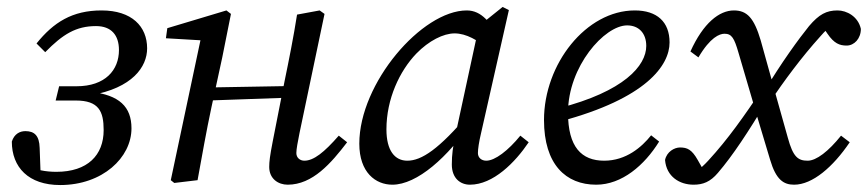

<svg xmlns="http://www.w3.org/2000/svg" viewBox="-20 -518 2495 552"><path d="M153 14C275 14 358 -65 358 -149C358 -211 323 -245 241 -254L240 -244C361 -265 403 -326 403 -379C403 -442 359 -488 272 -488C188 -488 134 -454 85 -393L110 -368C161 -420 199 -443 256 -443C300 -443 322 -417 322 -374C322 -317 283 -270 200 -270H150L140 -229H198C264 -229 278 -198 278 -144C278 -72 232 -24 142 -24C112 -24 82 -29 50 -45L97 -11L94 -93C93 -128 79 -141 53 -141C37 -141 21 -133 14 -111C14 -37 62 14 153 14Z M481 8 548 0C561 -71 573 -140 588 -210L619 -353L644 -478L631 -488L461 -437L457 -408L577 -401L559 -415L471 0L481 8ZM549 -228 833 -238V-271L549 -266V-228ZM807 13C879 13 932 -49 978 -109L954 -128C912 -80 882 -56 855 -56C843 -56 832 -64 832 -78C832 -89 836 -110 841 -135L913 -478L899 -488L834 -476C824 -412 811 -347 798 -284L764 -111C756 -70 754 -53 754 -38C754 -4 780 13 807 13Z M1108 13C1179 13 1268 -66 1338 -170H1341L1329 -192C1242 -89 1192 -56 1151 -56C1115 -56 1091 -85 1091 -146C1091 -234 1129 -314 1177 -364C1213 -401 1255 -422 1287 -422C1321 -422 1355 -401 1380 -380L1417 -406C1391 -452 1365 -488 1322 -488C1193 -488 1013 -279 1013 -105C1013 -22 1060 13 1108 13ZM1331 13C1398 13 1461 -51 1500 -109L1476 -128C1441 -85 1403 -56 1378 -56C1365 -56 1354 -64 1354 -78C1354 -89 1357 -110 1363 -135L1443 -489L1425 -498L1364 -449L1357 -443L1290 -133L1289 -128C1282 -95 1279 -74 1279 -45C1279 -5 1304 13 1331 13Z M1694 13C1768 13 1833 -43 1875 -111L1852 -129C1825 -95 1780 -56 1717 -56C1652 -56 1613 -95 1613 -194C1613 -327 1718 -445 1783 -445C1816 -445 1838 -423 1838 -386C1838 -329 1774 -255 1587 -207L1591 -169C1838 -235 1905 -330 1905 -396C1905 -455 1869 -488 1805 -488C1665 -488 1544 -334 1544 -173C1544 -45 1607 13 1694 13Z M2263 13C2316 13 2375 -38 2423 -109L2398 -128C2362 -83 2327 -56 2302 -56C2274 -56 2260 -67 2245 -122L2204 -268V-269L2167 -402C2148 -466 2128 -488 2090 -488C2048 -488 2002 -452 1965 -370L1988 -353C2022 -411 2049 -421 2063 -421C2084 -421 2091 -408 2103 -367L2152 -200V-199L2194 -59C2211 -1 2233 13 2263 13ZM1892 -58C1896 -10 1934 13 1974 13C2001 13 2022 5 2044 -21C2087 -71 2132 -140 2185 -228L2171 -261C2119 -184 2074 -119 2016 -56C2005 -44 1995 -35 1982 -25V-11L2012 -12L1986 -58C1969 -88 1956 -94 1935 -94C1919 -94 1897 -82 1892 -58ZM2190 -220C2236 -288 2284 -353 2339 -414C2351 -428 2364 -440 2377 -450V-456H2335L2359 -421C2378 -393 2394 -387 2414 -387C2436 -387 2455 -407 2455 -435C2447 -471 2414 -488 2388 -488C2356 -488 2335 -477 2306 -443C2277 -407 2227 -339 2175 -252L2190 -220Z"/></svg>

Font: Source Serif 4 Variable
Style: Italic
Weight: 400
Italic angle: -12°
Designer: Frank Grießhammer
Foundry: Adobe Systems Incorporated
Version: Version 4.004;hotconv 1.0.116;makeotfexe 2.5.65601